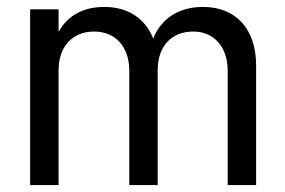

<svg xmlns="http://www.w3.org/2000/svg" viewBox="-20 -534 822 554"><path d="M637 -330V0H719V-345C719 -451 660 -514 566 -514C502 -514 448 -486 422 -423C399 -481 349 -514 281 -514C223 -514 176 -491 149 -442V-507H67V0H149V-331C149 -401 190 -443 252 -443C312 -443 353 -400 353 -330V0H435V-331C435 -401 475 -443 538 -443C596 -443 637 -400 637 -330Z"/></svg>

Font: Vanilla Cream Book
Style: Regular
Weight: 400
Designer: Jeremy Tribby, Jinavaṁso
Foundry: Tribby Type
Version: Version 1.422;Glyphs 3.1.2 (3151)